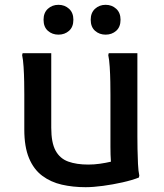

<svg xmlns="http://www.w3.org/2000/svg" viewBox="-20 -766 682 798"><path d="M336 12Q283 12 237 1.5Q191 -9 155.5 -35.5Q120 -62 100.5 -109Q81 -156 81 -227V-374Q81 -394 80.5 -425.5Q80 -457 78 -488Q76 -519 72 -537L74 -545H193V-235Q193 -173 211 -140Q229 -107 263.5 -94.5Q298 -82 347 -82Q371 -82 395.5 -85.5Q420 -89 441 -94Q440 -107 439.5 -123Q439 -139 439 -156V-374Q439 -394 438.5 -425.5Q438 -457 436 -488Q434 -519 430 -537L432 -545H551V-199Q551 -179 551.5 -147.5Q552 -116 553.5 -85Q555 -54 559 -36L557 -28Q529 -17 489 -8Q449 1 408 6.5Q367 12 336 12ZM419 -622Q393 -622 375 -638Q357 -654 357 -684Q357 -713 375 -729.5Q393 -746 419 -746Q445 -746 463 -729.5Q481 -713 481 -684Q481 -654 463 -638Q445 -622 419 -622ZM223 -622Q197 -622 179 -638Q161 -654 161 -684Q161 -713 179 -729.5Q197 -746 223 -746Q249 -746 267 -729.5Q285 -713 285 -684Q285 -654 267 -638Q249 -622 223 -622Z"/></svg>

Font: Kufam Medium
Style: Regular
Weight: 500
Designer: Wael Morcos, Artur Schmal
Foundry: Original Type
Version: Version 1.300; ttfautohint (v1.8.3)